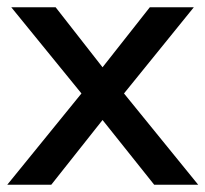

<svg xmlns="http://www.w3.org/2000/svg" viewBox="-20 -508 565 528"><path d="M321 -251 525 0H404L262 -178L121 0H0L204 -251L11 -488H133L262 -323L392 -488H513Z"/></svg>

Font: wassup Sans
Style: Medium
Weight: 600
Version: Version 2.001